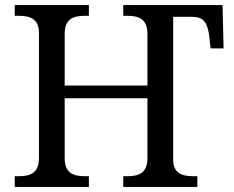

<svg xmlns="http://www.w3.org/2000/svg" viewBox="-20 -734 918 754"><path d="M38 0H329V-42H316C271 -42 234 -51 234 -114V-348H559V-114C559 -51 522 -42 477 -42H464V0H755V-42H742C698 -42 660 -50 660 -109V-668H730C771 -668 790 -657 800 -605L807 -544H858L854 -714H464V-672H477C522 -672 559 -663 559 -600V-398H234V-600C234 -663 271 -672 316 -672H329V-714H38V-672H51C95 -672 133 -663 133 -604V-114C133 -51 96 -42 51 -42H38Z"/></svg>

Font: Noto Serif
Style: Regular
Weight: 400
Designer: Monotype Design Team
Foundry: Monotype Imaging Inc.
Version: Version 2.015